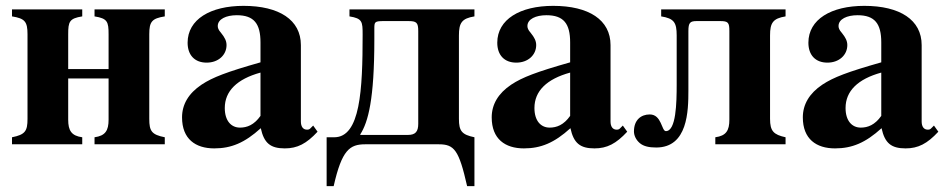

<svg xmlns="http://www.w3.org/2000/svg" viewBox="-20 -493 3238 656"><path d="M351 -84C351 -47 340 -29 303 -24V0H543V-24C498 -33 490 -45 490 -87V-376C490 -419 499 -430 543 -437V-461H303V-437C347 -430 351 -419 351 -376V-257H213V-376C213 -419 217 -430 261 -437V-461H21V-437C65 -430 74 -419 74 -376V-87C74 -45 66 -33 21 -24V0H261V-24C224 -29 213 -47 213 -84V-225H351Z M1050 -64 1040 -54C1037 -51 1034 -50 1029 -50C1015 -50 1008 -61 1008 -78V-339C1008 -425 934 -473 812 -473C699 -473 621 -427 621 -347C621 -305 645 -279 686 -279C726 -279 754 -305 754 -339C754 -353 748 -365 735 -381C726 -391 724 -398 724 -404C724 -428 753 -441 789 -441C848 -441 870 -412 870 -348V-280C754 -247 707 -229 669 -204C624 -174 602 -136 602 -92C602 -18 648 14 712 14C770 14 816 -5 871 -55C882 -4 904 14 953 14C996 14 1027 -2 1065 -43ZM870 -97C848 -66 824 -57 800 -57C770 -57 748 -80 748 -124C748 -182 790 -223 870 -245Z M1096 -24V143H1120C1148 19 1175 0 1228 0H1479C1532 0 1548 19 1576 143H1601V-24C1558 -33 1548 -45 1548 -87V-372C1548 -415 1558 -430 1601 -437V-461H1174V-437C1218 -430 1219 -419 1219 -375C1219 -185 1211 -24 1122 -24ZM1259 -393C1259 -419 1259 -421 1294 -421H1375C1403 -421 1409 -416 1409 -387V-70C1409 -44 1400 -32 1374 -32H1211V-34C1238 -76 1259 -154 1259 -358Z M2108 -64 2098 -54C2095 -51 2092 -50 2087 -50C2073 -50 2066 -61 2066 -78V-339C2066 -425 1992 -473 1870 -473C1757 -473 1679 -427 1679 -347C1679 -305 1703 -279 1744 -279C1784 -279 1812 -305 1812 -339C1812 -353 1806 -365 1793 -381C1784 -391 1782 -398 1782 -404C1782 -428 1811 -441 1847 -441C1906 -441 1928 -412 1928 -348V-280C1812 -247 1765 -229 1727 -204C1682 -174 1660 -136 1660 -92C1660 -18 1706 14 1770 14C1828 14 1874 -5 1929 -55C1940 -4 1962 14 2011 14C2054 14 2085 -2 2123 -43ZM1928 -97C1906 -66 1882 -57 1858 -57C1828 -57 1806 -80 1806 -124C1806 -182 1848 -223 1928 -245Z M2239 -461V-437C2283 -430 2292 -416 2292 -372V-204C2292 -141 2290 -45 2255 -45C2240 -45 2241 -102 2200 -102C2170 -102 2146 -83 2146 -44C2146 -30 2153 -15 2166 -4C2179 7 2198 11 2222 11C2330 11 2332 -114 2332 -184V-387C2332 -416 2338 -421 2361 -421H2440C2468 -421 2472 -416 2472 -387V-84C2472 -47 2461 -29 2424 -24V0H2664V-24C2623 -33 2611 -45 2611 -87V-372C2611 -415 2621 -430 2664 -437V-461Z M3171 -64 3161 -54C3158 -51 3155 -50 3150 -50C3136 -50 3129 -61 3129 -78V-339C3129 -425 3055 -473 2933 -473C2820 -473 2742 -427 2742 -347C2742 -305 2766 -279 2807 -279C2847 -279 2875 -305 2875 -339C2875 -353 2869 -365 2856 -381C2847 -391 2845 -398 2845 -404C2845 -428 2874 -441 2910 -441C2969 -441 2991 -412 2991 -348V-280C2875 -247 2828 -229 2790 -204C2745 -174 2723 -136 2723 -92C2723 -18 2769 14 2833 14C2891 14 2937 -5 2992 -55C3003 -4 3025 14 3074 14C3117 14 3148 -2 3186 -43ZM2991 -97C2969 -66 2945 -57 2921 -57C2891 -57 2869 -80 2869 -124C2869 -182 2911 -223 2991 -245Z"/></svg>

Font: STIXGeneral
Style: Bold
Weight: 700
Designer: MicroPress Inc., with final additions and corrections provided by Coen Hoffman, Elsevier (retired)
Version: Version 1.1.0